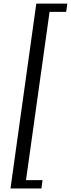

<svg xmlns="http://www.w3.org/2000/svg" viewBox="-20 -839 399 1082"><path d="M184.6 -818.8H359.4L353 -772H259.3L126.5 176.3H219.7L213.4 223.1H39.1Z"/></svg>

Font: NoticiaText-Italic
Style: Italic
Weight: 400
Italic angle: -8°
Designer: JM Sole
Foundry: JM Sole
Version: Version 1.003